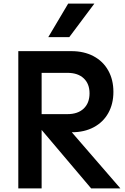

<svg xmlns="http://www.w3.org/2000/svg" viewBox="-20 -1050 695 1070"><path d="M82 -765H378Q448 -765 501 -737Q554 -709 583 -657.5Q612 -606 612 -538Q612 -471 583.5 -420Q555 -369 502.5 -341Q450 -313 381 -313H380L651 0H488L212 -326V0H82ZM356 -414Q414 -414 446.5 -445Q479 -476 479 -530Q479 -583 446.5 -613.5Q414 -644 356 -644H212V-414ZM360 -1030H506L366 -843H249Z"/></svg>

Font: Application Semibold
Style: Regular
Weight: 600
Designer: Wei Huang
Foundry: Wei Huang
Version: Version 0.012